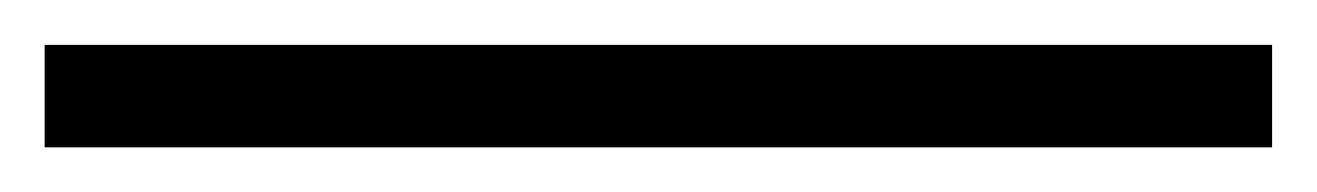

<svg xmlns="http://www.w3.org/2000/svg" viewBox="-20 80 590 86"><path d="M549.8 100.1V146H0V100.1Z"/></svg>

Font: Chandrasa
Style: Regular
Weight: 400
Designer: R.S. Wihananto
Foundry: R.S. Wihananto
Version: Version 2.0.1